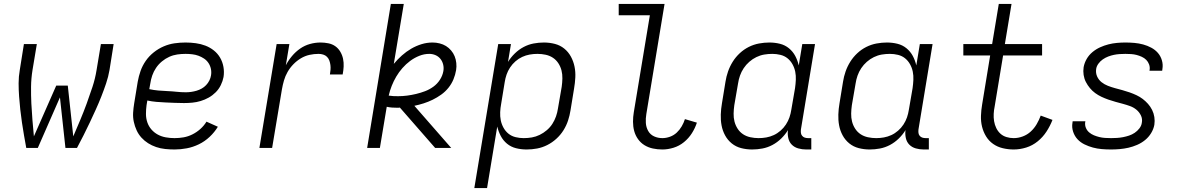

<svg xmlns="http://www.w3.org/2000/svg" viewBox="-20 -755 6040 980"><path d="M114 0Q108 -32 102.5 -64.5Q97 -97 92 -130Q87 -163 83.5 -196Q80 -229 77.5 -262.5Q75 -296 75 -330Q75 -364 81 -398L102 -530H168L146 -398Q139 -355 138.5 -312Q138 -269 140 -227Q142 -185 145.5 -143Q149 -101 153 -59L267 -318H326L354 -59Q372 -101 389.5 -142.5Q407 -184 422.5 -226.5Q438 -269 452 -311.5Q466 -354 473 -398L495 -530H560L539 -398Q533 -363 521.5 -329Q510 -295 497 -262Q484 -229 469 -196Q454 -163 438.5 -130Q423 -97 406.5 -64.5Q390 -32 373 0H314L286 -258L173 0Z M871 8Q847 8 823 5.5Q799 3 777 -4.5Q755 -12 736 -24Q717 -36 702 -52.5Q687 -69 677.5 -89.5Q668 -110 663 -133Q658 -156 659.5 -180Q661 -204 665 -228L683 -338Q688 -366 697.5 -393Q707 -420 724 -444.5Q741 -469 765 -488Q789 -507 816 -518.5Q843 -530 871 -534Q899 -538 927 -538Q953 -538 979 -534.5Q1005 -531 1028.5 -522Q1052 -513 1071.5 -497.5Q1091 -482 1103.5 -460.5Q1116 -439 1120.5 -413.5Q1125 -388 1121 -362Q1117 -341 1107 -320.5Q1097 -300 1081 -284Q1065 -268 1045.5 -257Q1026 -246 1004.5 -239.5Q983 -233 961.5 -231Q940 -229 919 -229Q896 -229 872.5 -230Q849 -231 825.5 -232Q802 -233 778.5 -235Q755 -237 732 -242L728 -218Q725 -196 725 -173.5Q725 -151 732 -130.5Q739 -110 753 -94Q767 -78 785.5 -68Q804 -58 826 -54Q848 -50 871 -50Q894 -50 917 -54Q940 -58 962 -69Q984 -80 1002.5 -96.5Q1021 -113 1034 -134L1092 -108Q1075 -80 1050 -56.5Q1025 -33 995 -18.5Q965 -4 933.5 2Q902 8 871 8ZM929 -284Q942 -284 956 -286Q970 -288 983.5 -292Q997 -296 1009.5 -303Q1022 -310 1032 -320.5Q1042 -331 1048.5 -344Q1055 -357 1057 -370Q1060 -387 1056.5 -403.5Q1053 -420 1044 -433.5Q1035 -447 1021.5 -456Q1008 -465 993 -470.5Q978 -476 961 -478Q944 -480 927 -480Q906 -480 885 -477Q864 -474 844 -465Q824 -456 806.5 -441.5Q789 -427 776.5 -408.5Q764 -390 757 -369.5Q750 -349 747 -328L742 -300Q765 -295 788 -293Q811 -291 835 -290Q859 -289 882 -286.5Q905 -284 929 -284Z M1304 0 1392 -530H1457L1439 -422Q1452 -447 1470.5 -469Q1489 -491 1512 -507Q1535 -523 1562 -530.5Q1589 -538 1616 -538Q1636 -538 1656 -534Q1676 -530 1691.5 -519Q1707 -508 1717 -491Q1727 -474 1731 -455Q1735 -436 1734 -415.5Q1733 -395 1729 -375H1664Q1666 -387 1667 -399Q1668 -411 1666.5 -423Q1665 -435 1661 -446Q1657 -457 1649 -465Q1641 -473 1629.5 -476.5Q1618 -480 1606 -480Q1583 -480 1560 -475Q1537 -470 1516 -457.5Q1495 -445 1477.5 -427Q1460 -409 1448 -388Q1436 -367 1429.5 -344.5Q1423 -322 1419 -299L1369 0Z M1854 0 1975 -735H2041L1990 -429Q2009 -452 2031.5 -472Q2054 -492 2079 -506.5Q2104 -521 2131.5 -529.5Q2159 -538 2188 -538Q2206 -538 2224 -533.5Q2242 -529 2256.5 -520Q2271 -511 2282.5 -497.5Q2294 -484 2300.5 -468Q2307 -452 2309 -433.5Q2311 -415 2308 -397Q2304 -373 2294.5 -350Q2285 -327 2269 -307Q2253 -287 2232 -272Q2211 -257 2188.5 -246Q2166 -235 2142.5 -227.5Q2119 -220 2095 -215L2283 0H2201L2021 -206Q2018 -205 2014.5 -205Q2011 -205 2008 -205Q1994 -205 1980.5 -206Q1967 -207 1954 -210L1919 0ZM2012 -264Q2035 -264 2058 -267Q2081 -270 2104 -275.5Q2127 -281 2149.5 -289.5Q2172 -298 2192 -312.5Q2212 -327 2225.5 -348Q2239 -369 2243 -392Q2246 -409 2242 -425.5Q2238 -442 2228 -454.5Q2218 -467 2203 -473.5Q2188 -480 2171 -480Q2145 -480 2120 -470Q2095 -460 2073.5 -444Q2052 -428 2034 -407.5Q2016 -387 2002.5 -364Q1989 -341 1979.5 -317Q1970 -293 1964 -267Q1976 -265 1988 -264.5Q2000 -264 2012 -264Z M2401 205 2523 -530H2588L2573 -439Q2587 -462 2607.5 -482Q2628 -502 2652.5 -515Q2677 -528 2703.5 -533Q2730 -538 2756 -538Q2785 -538 2812 -531Q2839 -524 2860 -507Q2881 -490 2894 -466Q2907 -442 2912.5 -415Q2918 -388 2916.5 -359.5Q2915 -331 2910 -302L2892 -192Q2888 -166 2879.5 -140Q2871 -114 2856 -90Q2841 -66 2819.5 -46.5Q2798 -27 2773 -14.5Q2748 -2 2721.5 3Q2695 8 2668 8Q2640 8 2614 1.5Q2588 -5 2568 -21.5Q2548 -38 2536 -61Q2524 -84 2518 -109L2466 205ZM2653 -50Q2674 -50 2694.5 -53.5Q2715 -57 2734.5 -66.5Q2754 -76 2771 -90.5Q2788 -105 2799.5 -123Q2811 -141 2818 -161Q2825 -181 2828 -202L2847 -312Q2850 -333 2850.5 -354.5Q2851 -376 2846 -395.5Q2841 -415 2830 -432Q2819 -449 2802.5 -460Q2786 -471 2765.5 -475.5Q2745 -480 2723 -480Q2723 -480 2723 -480Q2723 -480 2723 -480Q2703 -480 2683.5 -476.5Q2664 -473 2645.5 -464.5Q2627 -456 2611 -442Q2595 -428 2583.5 -410.5Q2572 -393 2565.5 -374Q2559 -355 2556 -335L2538 -225Q2534 -204 2533 -182.5Q2532 -161 2536 -141Q2540 -121 2550 -103Q2560 -85 2575.5 -72.5Q2591 -60 2611.5 -55Q2632 -50 2653 -50Z M3361 8Q3336 8 3312.5 3Q3289 -2 3269.5 -14Q3250 -26 3236.5 -45Q3223 -64 3217 -86.5Q3211 -109 3211 -133.5Q3211 -158 3215 -182L3297 -677H3138V-735H3372L3279 -173Q3275 -150 3276.5 -127.5Q3278 -105 3288.5 -86.5Q3299 -68 3318.5 -59Q3338 -50 3361 -50Q3380 -50 3399.5 -57Q3419 -64 3434 -78Q3449 -92 3459.5 -110Q3470 -128 3476 -147L3537 -129Q3528 -101 3511.5 -75Q3495 -49 3471 -29.5Q3447 -10 3418 -1Q3389 8 3361 8Z M3819 8Q3790 8 3763 1Q3736 -6 3715 -23Q3694 -40 3681 -64Q3668 -88 3663 -115Q3658 -142 3659 -170.5Q3660 -199 3665 -228L3683 -338Q3687 -364 3696 -390Q3705 -416 3720 -440Q3735 -464 3756 -483.5Q3777 -503 3802 -515.5Q3827 -528 3854 -533Q3881 -538 3907 -538Q3935 -538 3961 -531.5Q3987 -525 4007 -508.5Q4027 -492 4039 -469.5Q4051 -447 4057 -421L4075 -530H4140L4068 -94Q4067 -85 4068 -76.5Q4069 -68 4074.5 -61.5Q4080 -55 4088 -52.5Q4096 -50 4105 -50H4121V8H4095Q4074 8 4054.5 2.5Q4035 -3 4021.5 -16.5Q4008 -30 4003.5 -50.5Q3999 -71 4002 -91Q3988 -68 3967.5 -48Q3947 -28 3922.5 -15Q3898 -2 3871.5 3Q3845 8 3819 8ZM3852 -50Q3852 -50 3852 -50Q3852 -50 3852 -50Q3872 -50 3891.5 -53.5Q3911 -57 3929.5 -65.5Q3948 -74 3964 -88Q3980 -102 3991.5 -119.5Q4003 -137 4009.5 -156Q4016 -175 4019 -195L4038 -305Q4041 -326 4042 -347.5Q4043 -369 4039 -389Q4035 -409 4025 -427Q4015 -445 3999.5 -457.5Q3984 -470 3963.5 -475Q3943 -480 3922 -480Q3901 -480 3880.5 -476.5Q3860 -473 3840.5 -463.5Q3821 -454 3804.5 -439.5Q3788 -425 3776 -407Q3764 -389 3757 -369Q3750 -349 3747 -328L3728 -218Q3725 -197 3724.5 -175.5Q3724 -154 3729 -134.5Q3734 -115 3745 -98Q3756 -81 3772.5 -70Q3789 -59 3810 -54.5Q3831 -50 3852 -50Z M4419 8Q4390 8 4363 1Q4336 -6 4315 -23Q4294 -40 4281 -64Q4268 -88 4263 -115Q4258 -142 4259 -170.5Q4260 -199 4265 -228L4283 -338Q4287 -364 4296 -390Q4305 -416 4320 -440Q4335 -464 4356 -483.5Q4377 -503 4402 -515.5Q4427 -528 4454 -533Q4481 -538 4507 -538Q4535 -538 4561 -531.5Q4587 -525 4607 -508.5Q4627 -492 4639 -469.5Q4651 -447 4657 -421L4675 -530H4740L4668 -94Q4667 -85 4668 -76.5Q4669 -68 4674.5 -61.5Q4680 -55 4688 -52.5Q4696 -50 4705 -50H4721V8H4695Q4674 8 4654.5 2.5Q4635 -3 4621.5 -16.5Q4608 -30 4603.5 -50.5Q4599 -71 4602 -91Q4588 -68 4567.5 -48Q4547 -28 4522.5 -15Q4498 -2 4471.5 3Q4445 8 4419 8ZM4452 -50Q4452 -50 4452 -50Q4452 -50 4452 -50Q4472 -50 4491.5 -53.5Q4511 -57 4529.5 -65.5Q4548 -74 4564 -88Q4580 -102 4591.5 -119.5Q4603 -137 4609.5 -156Q4616 -175 4619 -195L4638 -305Q4641 -326 4642 -347.5Q4643 -369 4639 -389Q4635 -409 4625 -427Q4615 -445 4599.5 -457.5Q4584 -470 4563.5 -475Q4543 -480 4522 -480Q4501 -480 4480.5 -476.5Q4460 -473 4440.5 -463.5Q4421 -454 4404.5 -439.5Q4388 -425 4376 -407Q4364 -389 4357 -369Q4350 -349 4347 -328L4328 -218Q4325 -197 4324.5 -175.5Q4324 -154 4329 -134.5Q4334 -115 4345 -98Q4356 -81 4372.5 -70Q4389 -59 4410 -54.5Q4431 -50 4452 -50Z M5154 8Q5126 8 5098.5 1.5Q5071 -5 5049 -20.5Q5027 -36 5013 -59Q4999 -82 4992.5 -108.5Q4986 -135 4987 -164Q4988 -193 4993 -222L5034 -472H4897V-530H5044L5078 -735H5143L5109 -530H5299V-472H5100L5057 -212Q5053 -193 5052 -174Q5051 -155 5054 -136.5Q5057 -118 5065 -101.5Q5073 -85 5086 -73Q5099 -61 5117 -55.5Q5135 -50 5154 -50Q5177 -50 5200 -58.5Q5223 -67 5241 -83.5Q5259 -100 5271.5 -121.5Q5284 -143 5292 -165L5352 -143Q5340 -112 5321.5 -83.5Q5303 -55 5276.5 -33.5Q5250 -12 5218 -2Q5186 8 5154 8Z M5651 8Q5627 8 5603.5 6Q5580 4 5558 -2Q5536 -8 5515.5 -18Q5495 -28 5480 -44Q5465 -60 5457.5 -82.5Q5450 -105 5454 -128Q5454 -130 5454.5 -132Q5455 -134 5455 -136H5520Q5520 -135 5519.5 -133.5Q5519 -132 5519 -131Q5517 -116 5522.5 -102.5Q5528 -89 5539 -79.5Q5550 -70 5563.5 -64.5Q5577 -59 5591 -55.5Q5605 -52 5620.5 -51Q5636 -50 5651 -50Q5666 -50 5681.5 -51Q5697 -52 5712.5 -55Q5728 -58 5743 -63Q5758 -68 5771.5 -77Q5785 -86 5795.5 -99.5Q5806 -113 5808 -128Q5812 -148 5803.5 -165.5Q5795 -183 5780.5 -195Q5766 -207 5748 -213.5Q5730 -220 5711.5 -225Q5693 -230 5674.5 -235Q5656 -240 5637.5 -246.5Q5619 -253 5602 -261Q5585 -269 5570 -280Q5555 -291 5543 -305.5Q5531 -320 5522.5 -336.5Q5514 -353 5511 -372.5Q5508 -392 5511 -412Q5515 -434 5526.5 -454Q5538 -474 5556 -489Q5574 -504 5595 -513.5Q5616 -523 5637.5 -528.5Q5659 -534 5681 -536Q5703 -538 5724 -538Q5747 -538 5770 -536Q5793 -534 5815 -528Q5837 -522 5856.5 -511.5Q5876 -501 5890 -485Q5904 -469 5910.5 -447Q5917 -425 5913 -402Q5913 -400 5912.5 -398Q5912 -396 5912 -394H5847Q5847 -395 5847.5 -396.5Q5848 -398 5848 -399Q5850 -413 5845 -426.5Q5840 -440 5830.5 -449.5Q5821 -459 5808 -465Q5795 -471 5781.5 -474.5Q5768 -478 5753.5 -479Q5739 -480 5724 -480Q5710 -480 5695 -479Q5680 -478 5665.5 -475Q5651 -472 5636.5 -466.5Q5622 -461 5609 -452Q5596 -443 5586.5 -430Q5577 -417 5575 -403Q5572 -382 5580 -364.5Q5588 -347 5602.5 -335.5Q5617 -324 5635 -317Q5653 -310 5671.5 -305Q5690 -300 5708.5 -295Q5727 -290 5745.5 -283.5Q5764 -277 5781 -269Q5798 -261 5812.5 -250Q5827 -239 5839.5 -225Q5852 -211 5860.5 -194Q5869 -177 5872 -157.5Q5875 -138 5872 -118Q5868 -96 5855.5 -75.5Q5843 -55 5824.5 -40Q5806 -25 5784 -15.5Q5762 -6 5740 -1Q5718 4 5695.5 6Q5673 8 5651 8Z"/></svg>

Font: Iosevka Curly Light Extended
Style: Italic
Weight: 300
Width: 7
Italic angle: -9°
Monospace: yes
Designer: Belleve Invis
Foundry: Belleve Invis
Version: Version 11.1.0; ttfautohint (v1.8.3)